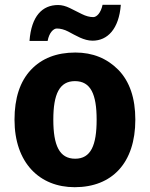

<svg xmlns="http://www.w3.org/2000/svg" viewBox="-20 -777 630 807"><path d="M548.8 -273.9C548.8 -364.7 524.9 -434.6 477.5 -483.4C429.7 -531.7 369.6 -556.2 296.9 -556.2C217.8 -556.2 155.3 -531.7 109.9 -483.4C64 -434.6 41 -364.7 41 -273.9C41 -92.3 146.5 9.8 293.9 9.8C451.2 9.8 548.8 -92.3 548.8 -273.9ZM204.1 -273.9C204.1 -381.8 230 -436 294.9 -436C360.8 -436 386.2 -381.8 386.2 -273.9C386.2 -166 361.8 -109.9 295.9 -109.9C229.5 -109.9 204.1 -166 204.1 -273.9ZM411.1 -756.8C403.8 -722.2 386.2 -705.1 372.1 -705.1C356.9 -705.1 340.8 -709.5 324.2 -717.8C307.1 -726.1 290.5 -734.4 273.4 -743.2C256.3 -751.5 240.2 -755.9 224.1 -755.9C158.2 -755.9 111.8 -710 104 -605H180.2C186.5 -639.6 204.6 -657.2 218.8 -657.2C234.4 -657.2 250.5 -652.8 266.6 -644.5C299.3 -627.4 332.5 -606 369.1 -606C431.6 -606 480 -654.8 487.8 -756.8Z"/></svg>

Font: Avrile Sans
Style: Bold
Weight: 700
Designer: Monotype Design Team, Google (font), Stefan Peev (BGR Cyrillic), Cristiano Sobral (main changes)
Foundry: The Avrile Sans Project Authors
Version: Version 3.110